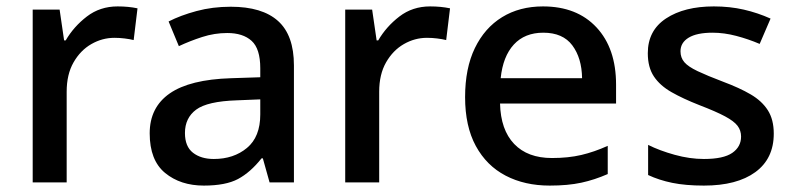

<svg xmlns="http://www.w3.org/2000/svg" viewBox="-20 -569 2478 599"><path d="M347 -549Q381 -549 409 -543L397 -444Q385 -447 369 -449Q353 -451 337 -451Q299 -451 265 -431.5Q231 -412 209.5 -374.5Q188 -337 188 -283V0H82V-539H166L180 -443H185Q210 -486 251 -517.5Q292 -549 347 -549Z M700 -548Q798 -548 847.5 -503.5Q897 -459 897 -365V0H821L800 -75H796Q761 -31 722.5 -10.5Q684 10 616 10Q543 10 495 -29.5Q447 -69 447 -153Q447 -234 509.5 -277.5Q572 -321 701 -325L792 -328V-356Q792 -417 765 -441.5Q738 -466 689 -466Q649 -466 610.5 -453.5Q572 -441 538 -425L506 -502Q543 -521 593 -534.5Q643 -548 700 -548ZM719 -256Q627 -253 592 -227Q557 -201 557 -154Q557 -112 582 -92.5Q607 -73 647 -73Q709 -73 750.5 -107.5Q792 -142 792 -212V-259Z M1322 -549Q1356 -549 1384 -543L1372 -444Q1360 -447 1344 -449Q1328 -451 1312 -451Q1274 -451 1240 -431.5Q1206 -412 1184.5 -374.5Q1163 -337 1163 -283V0H1057V-539H1141L1155 -443H1160Q1185 -486 1226 -517.5Q1267 -549 1322 -549Z M1674 -549Q1780 -549 1841 -483.5Q1902 -418 1902 -305V-246H1540Q1542 -164 1584 -120Q1626 -76 1702 -76Q1753 -76 1793.5 -85.5Q1834 -95 1876 -114V-26Q1835 -8 1793.5 1Q1752 10 1695 10Q1617 10 1557.5 -21Q1498 -52 1464.5 -113.5Q1431 -175 1431 -266Q1431 -356 1461.5 -419Q1492 -482 1546.5 -515.5Q1601 -549 1674 -549ZM1675 -467Q1617 -467 1583 -430Q1549 -393 1542 -325H1796Q1795 -388 1765.5 -427.5Q1736 -467 1675 -467Z M2394 -152Q2394 -74 2336.5 -32Q2279 10 2176 10Q2119 10 2077.5 1.5Q2036 -7 2002 -23V-117Q2038 -99 2085 -86Q2132 -73 2176 -73Q2237 -73 2264.5 -92Q2292 -111 2292 -143Q2292 -162 2281 -176.5Q2270 -191 2242 -206Q2214 -221 2162 -241Q2111 -261 2075 -281.5Q2039 -302 2020 -330.5Q2001 -359 2001 -403Q2001 -474 2058 -511.5Q2115 -549 2207 -549Q2257 -549 2300.5 -539Q2344 -529 2384 -511L2350 -432Q2315 -447 2277 -457Q2239 -467 2203 -467Q2154 -467 2128.5 -451.5Q2103 -436 2103 -409Q2103 -389 2115 -375Q2127 -361 2156.5 -347Q2186 -333 2236 -314Q2287 -295 2322 -274.5Q2357 -254 2375.5 -225Q2394 -196 2394 -152Z"/></svg>

Font: Noto Sans Thai Looped Medium
Style: Regular
Weight: 500
Designer: Sasikarn Vongin, Ben Mitchell
Foundry: The Fontpad Ltd
Version: Version 1.001; ttfautohint (v1.8.4.7-5d5b)